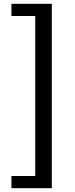

<svg xmlns="http://www.w3.org/2000/svg" viewBox="-20 -817 396 1008"><path d="M40 171H252V-797H40V-733H165V107H40Z"/></svg>

Font: Noto Sans JP Medium
Style: Regular
Weight: 500
Designer: Ryoko NISHIZUKA 西塚涼子 (kana, bopomofo & ideographs); Paul D. Hunt (Latin, Greek & Cyrillic); Sandoll Communications 산돌커뮤니
Foundry: Adobe
Version: Version 2.004;hotconv 1.0.118;makeotfexe 2.5.65603